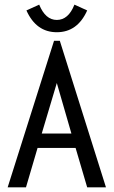

<svg xmlns="http://www.w3.org/2000/svg" viewBox="-20 -808 490 828"><path d="M356 0 306 -170H142L92 0H13L213 -632H238L437 0ZM225 -450 160 -232H288ZM301 -788 356 -763Q314 -669 225 -669Q136 -669 94 -763L149 -788Q176 -722 225 -722Q275 -722 301 -788Z"/></svg>

Font: Inconsolata SemiCondensed Medium
Style: Regular
Weight: 500
Width: 4
Monospace: yes
Designer: Raph Levien, Cyreal, Brenton Simpson
Foundry: Raph Levien, Cyreal, Google
Version: Version 3.001; ttfautohint (v1.8.2.53-6de2)